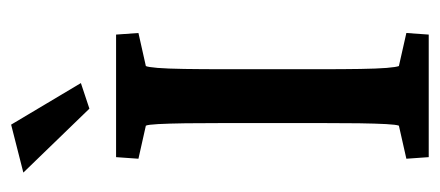

<svg xmlns="http://www.w3.org/2000/svg" viewBox="-247 -559 806 352"><g transform="rotate(-90 156.0 -383.0)"><path d="M43.9 0 41 -41 101.6 -54.7Q103.5 -59.6 104.5 -78.1Q105.5 -96.7 106 -127.9Q106.4 -159.2 106.4 -201.2V-371.1Q106.4 -414.1 106 -445.8Q105.5 -477.5 104.5 -496.1Q103.5 -514.6 101.6 -518.6L41 -532.2L43.9 -573.2H268.6L271.5 -532.2L210.9 -518.6Q209 -514.6 207.5 -497.1Q206.1 -479.5 205.6 -448.2Q205.1 -417 205.1 -371.1V-201.2Q205.1 -156.2 205.6 -125.5Q206.1 -94.7 207.5 -77.1Q209 -59.6 210.9 -54.7L271.5 -41L268.6 0ZM132.8 -622.1 15.6 -743.2 103.5 -765.6 179.7 -637.7Z"/></g></svg>

Font: Crimson Pro Medium
Style: Regular
Weight: 500
Designer: Jacques Le Bailly
Foundry: Baron von Fonthausen
Version: Version 1.003